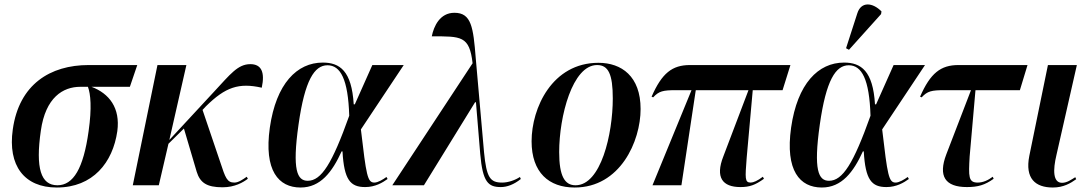

<svg xmlns="http://www.w3.org/2000/svg" viewBox="-20 -826 4868 856"><path d="M233 10C395 10 483 -102 503 -241C517 -345 467 -409 388 -439H559L592 -536H375C204 -536 65 -450 37 -249C14 -88 88 10 233 10ZM236 0C162 0 138 -76 162 -243C183 -392 261 -439 338 -439H372C384 -407 390 -346 375 -241C352 -75 307 0 236 0Z M572 0H688L731 -185L800 -253L857 -60C872 -12 901 9 972 9C1027 9 1064 -13 1085 -29L1080 -38C1063 -26 1043 -12 1025 -12C992 -12 985 -33 962 -103L883 -336L898 -352C985 -438 1045 -458 1147 -435C1162 -505 1145 -540 1096 -540C1040 -540 1006 -494 936 -419L735 -202L811 -536H682Z M1320 10C1409 10 1461 -59 1503 -151H1507C1514 -24 1542 8 1608 8C1653 8 1686 -12 1708 -28L1703 -37C1688 -26 1665 -12 1649 -12C1618 -12 1613 -44 1589 -249L1780 -536H1640L1562 -361H1557C1548 -510 1495 -547 1419 -547C1304 -547 1211 -453 1183 -257C1156 -65 1222 10 1320 10ZM1352 -20C1305 -20 1282 -67 1311 -271C1339 -469 1382 -535 1440 -535C1498 -535 1532 -473 1537 -310C1461 -97 1413 -20 1352 -20Z M1729 0H1870L2098 -370H2102L2121 -140C2132 -13 2157 8 2213 8C2240 8 2271 -3 2302 -28L2298 -37C2277 -23 2246 -12 2219 -12C2165 -12 2149 -34 2138 -147L2101 -567C2090 -704 2082 -769 2006 -769C1941 -769 1914 -709 1905 -664C2036 -664 2073 -667 2087 -544Z M2542 10C2745 10 2836 -196 2836 -340C2836 -486 2751 -546 2648 -546C2442 -546 2350 -345 2350 -196C2350 -57 2427 10 2542 10ZM2546 0C2498 0 2473 -40 2473 -148C2473 -307 2532 -536 2642 -536C2692 -536 2712 -496 2712 -387C2712 -228 2659 0 2546 0Z M2889 0H3018L3082 -424H3317L3205 -129C3168 -35 3201 8 3281 8C3322 8 3347 -1 3386 -29L3381 -38C3358 -20 3338 -12 3327 -12C3300 -12 3302 -31 3309 -123L3336 -424H3469L3504 -536H3056C2977 -536 2931 -500 2885 -395L2892 -392C2918 -420 2936 -424 2995 -424H3063Z M3765 -604 3908 -763 3910 -775C3871 -815 3819 -821 3802 -766L3752 -611ZM3644 10C3733 10 3785 -59 3827 -151H3831C3838 -24 3866 8 3932 8C3977 8 4010 -12 4032 -28L4027 -37C4012 -26 3989 -12 3973 -12C3942 -12 3937 -44 3913 -249L4104 -536H3964L3886 -361H3881C3872 -510 3819 -547 3743 -547C3628 -547 3535 -453 3507 -257C3480 -65 3546 10 3644 10ZM3676 -20C3629 -20 3606 -67 3635 -271C3663 -469 3706 -535 3764 -535C3822 -535 3856 -473 3861 -310C3785 -97 3737 -20 3676 -20Z M4291 8C4340 8 4371 -1 4410 -29L4406 -38C4385 -22 4362 -12 4339 -12C4297 -12 4298 -39 4303 -128L4329 -424H4527L4561 -536H4253C4174 -536 4128 -500 4082 -395L4089 -392C4115 -420 4133 -424 4192 -424H4309L4199 -138C4162 -41 4193 8 4291 8Z M4674 10C4721 10 4753 -9 4778 -27L4774 -36C4756 -25 4737 -11 4715 -11C4674 -11 4674 -68 4690 -135L4781 -536H4652L4569 -131C4549 -30 4596 10 4674 10Z"/></svg>

Font: Noto Serif Display SemiCondensed SemiBold
Style: Italic
Weight: 600
Width: 4
Italic angle: -12°
Designer: Monotype Design Team
Foundry: Monotype Imaging Inc.
Version: Version 2.009